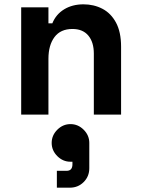

<svg xmlns="http://www.w3.org/2000/svg" viewBox="-20 -530 652 888"><path d="M78 0V-496H204V-422H222Q239 -464 277 -487Q315 -510 366 -510Q414 -510 453.5 -489.5Q493 -469 516.5 -425.5Q540 -382 540 -314V0H414V-282Q414 -335 388.5 -365.5Q363 -396 315 -396Q260 -396 232 -358.5Q204 -321 204 -258V0ZM243 338V260H288Q315 260 315 230V218H306Q271 218 245 192Q219 166 219 131Q219 96 245 70Q271 44 306 44Q341 44 367 70Q393 96 393 131V248Q393 286 367 312Q341 338 303 338Z"/></svg>

Font: Space Mono
Style: Bold
Weight: 700
Monospace: yes
Designer: Colophon Foundry + Benjamin Critton
Foundry: Colophon Foundry & Benjamin Critton
Version: Version 1.003; ttfautohint (v1.8.4.7-5d5b)